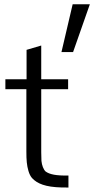

<svg xmlns="http://www.w3.org/2000/svg" viewBox="-20 -868 436 889"><path d="M296.9 -55.2C239.7 -54.2 209.5 -60.5 190.9 -74.2C181.2 -83.5 173.8 -103 171.9 -123C171.4 -133.3 170.9 -146.5 170.9 -163.1V-455.1H295.4V-501H170.9V-657.2L103 -637.2V-501H4.9V-455.1H102.1V-166C102.1 -126.5 104 -103 111.8 -76.2C115.7 -63 121.1 -51.8 128.4 -43.5C152.3 -17.6 190.4 -2 264.6 0H280.3C289.6 0.5 295.4 0.5 296.9 0.5ZM318.4 -627 396 -848.1H316.4L264.6 -627Z"/></svg>

Font: Ride Light
Style: Regular
Weight: 300
Version: Version 3.000